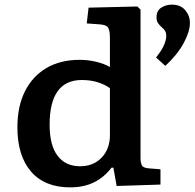

<svg xmlns="http://www.w3.org/2000/svg" viewBox="-20 -794 842 828"><path d="M282 14Q173 14 114 -54Q55 -122 55 -245Q55 -335 87.5 -400Q120 -465 180 -500.5Q240 -536 324 -536Q360 -536 395 -527.5Q430 -519 454 -505V-631Q454 -662 446.5 -674.5Q439 -687 409 -689L354 -693L362 -761L572 -766L586 -753V-113Q586 -93 591.5 -81.5Q597 -70 621 -68L672 -64V2L483 8L469 -71H461Q430 -30 386 -8Q342 14 282 14ZM325 -77Q383 -77 418.5 -114.5Q454 -152 454 -211V-414Q403 -449 333 -449Q194 -449 194 -256Q194 -167 228.5 -122Q263 -77 325 -77ZM693 -510 653 -546Q677 -576 687 -599Q697 -622 697 -639Q697 -651 692.5 -659.5Q688 -668 676 -678Q666 -687 660.5 -696Q655 -705 655 -719Q655 -748 675.5 -761Q696 -774 721 -774Q759 -774 779 -750Q799 -726 799 -695Q799 -658 772 -608Q745 -558 693 -510Z"/></svg>

Font: Literata 7pt SemiBold
Style: Regular
Weight: 600
Designer: Latin by Veronika Burian and Jose Scaglione. Greek by Irene Vlachou. Cyrillic by Vera Evstafieva.
Foundry: TypeTogether
Version: Version 3.002